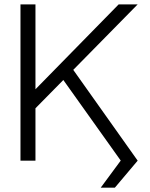

<svg xmlns="http://www.w3.org/2000/svg" viewBox="-20 -743 696 888"><path d="M144 -242.2V0H74.7V-722.7H144V-330.1L528.8 -722.7H616.7L318.8 -419.9L616.7 0L511.2 125H445.8L538.1 0H538.6L272.9 -373Z"/></svg>

Font: Giphurs Light
Style: Regular
Weight: 300
Version: Version 0.920; ttfautohint (v1.8.4.7-5d5b)